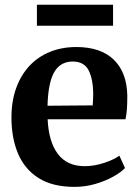

<svg xmlns="http://www.w3.org/2000/svg" viewBox="-20 -756 572 788"><path d="M286 11Q196 11 138.8 -25Q81.5 -61 54.2 -125.2Q27 -189.5 27 -273.5Q27 -341 46.5 -394.8Q66 -448.5 101.2 -486Q136.5 -523.5 185.2 -543.2Q234 -563 293 -563Q393.5 -563 447 -511Q500.5 -459 502.5 -364Q502.5 -331 500.8 -307.2Q499 -283.5 495 -266.5H175.5Q177.5 -221 188 -185.2Q198.5 -149.5 217.2 -124.5Q236 -99.5 263.5 -86.8Q291 -74 327.5 -74Q367 -74 407.5 -87.5Q448 -101 470 -117L493 -66.5Q477.5 -49.5 445.5 -31.5Q413.5 -13.5 371.8 -1.2Q330 11 286 11ZM175 -322 360.5 -323.5Q361 -334.5 361.8 -346Q362.5 -357.5 362.5 -368.5Q362.5 -430 344 -466.8Q325.5 -503.5 278 -503.5Q256.5 -503.5 238.2 -494.8Q220 -486 206.2 -465.8Q192.5 -445.5 184.5 -410.2Q176.5 -375 175 -322ZM444 -736.5V-650.5H131.5V-736.5Z"/></svg>

Font: Merriweather 36pt
Style: Bold
Weight: 700
Designer: Eben Sorkin
Foundry: Eben Sorkin
Version: Version 2.100